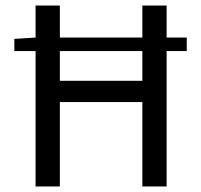

<svg xmlns="http://www.w3.org/2000/svg" viewBox="-20 -676 728 696"><path d="M32 -491V-535L112 -540H657V-491ZM109 0V-656H197V-383H496V-656H584V0H496V-306H197V0Z"/></svg>

Font: Assistant Medium
Style: Regular
Weight: 500
Designer: Hebrew By Ben Nathan, Latin by Paul Hunt
Version: Version 3.000